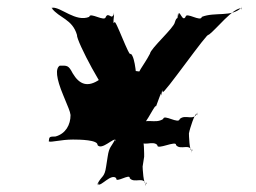

<svg xmlns="http://www.w3.org/2000/svg" viewBox="-20 -601 835 626"><path d="M218 -146C240 -146 300 -145 298 -128C312 -110 350 -153 358 -145C355 -127 358 -165 356 -148C343 -121 336 -124 331 -90L326 -58C321 -22 312 -29 298 -2C295 16 302 -17 300 0C309 8 343 -37 359 -20C356 -2 405 -37 403 -20C418 -2 449 -27 455 0C452 18 460 -19 458 -2C447 6 445 -57 445 -58L450 -90C450 -90 451 -156 441 -148C438 -130 440 -162 438 -145C443 -119 478 -145 493 -128C490 -110 556 -145 554 -128C568 -110 600 -135 605 -108C602 -90 609 -127 607 -110C597 -102 596 -165 596 -166L598 -175C598 -175 615 -238 624 -230C621 -212 625 -249 623 -232C610 -205 585 -230 566 -213C563 -195 514 -230 512 -213C485 -195 453 -220 434 -192C431 -174 438 -207 436 -190C450 -183 479 -250 488 -256C485 -238 507 -310 505 -293C503 -276 510 -316 508 -300C505 -282 508 -314 506 -297C504 -279 512 -319 511 -302C508 -284 662 -504 660 -487C684 -504 740 -577 768 -574C765 -556 769 -593 767 -576C735 -544 681 -563 638 -546C635 -528 587 -563 585 -546C575 -528 566 -569 562 -555C559 -537 562 -571 560 -554C559 -532 557 -551 550 -528C547 -510 471 -443 469 -426C446 -382 428 -371 422 -329C419 -311 427 -346 425 -329C426 -336 422 -416 406 -426C403 -408 355 -545 353 -528C347 -516 352 -554 352 -554C349 -536 352 -572 350 -555C345 -534 334 -563 325 -546C322 -528 273 -563 271 -546C227 -528 179 -578 151 -576C148 -558 151 -591 149 -574C173 -542 216 -539 231 -487C228 -469 326 -284 346 -284C366 -284 369 -279 373 -297C375 -314 375 -318 397 -318C419 -317 420 -312 422 -325C424 -339 430 -302 408 -302C391 -279 406 -248 426 -251C432 -265 435 -268 468 -308C487 -358 453 -370 406 -370C382 -370 327 -369 305 -342C266 -315 239 -325 217 -362C203 -389 199 -387 175 -387C160 -378 163 -346 186 -291C203 -249 208 -240 210 -226C210 -194 194 -165 161 -156C139 -156 141 -154 139 -140C147 -136 178 -146 218 -146Z"/></svg>

Font: Hussar Przerywany
Style: Obl
Weight: 400
Foundry: Cannot Into Space Fonts
Version: Version 0.982